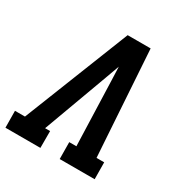

<svg xmlns="http://www.w3.org/2000/svg" viewBox="-185 -867 955 999"><g transform="rotate(30 292.5 -367.5)"><path d="M-14 0 -15 -101H45L296 -735H434L475 -101H521L522 0H312L311 -101H354L341 -490Q340 -510 339.5 -530Q339 -550 338 -570Q331 -550 323.5 -530Q316 -510 309 -490L166 -101H196V0Z"/></g></svg>

Font: Iosevka HT Extended
Style: Bold Italic
Weight: 700
Width: 7
Italic angle: -9°
Monospace: yes
Designer: Belleve Invis
Foundry: Belleve Invis
Version: Version 32.3.0; ttfautohint (v1.8.4)